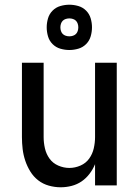

<svg xmlns="http://www.w3.org/2000/svg" viewBox="-20 -786 588 814"><path d="M237 8Q212 8 187 1Q162 -6 142 -21.5Q122 -37 108.5 -59Q95 -81 87 -105Q79 -129 76 -154Q73 -179 73 -205V-520H165V-205Q165 -181 170.5 -157Q176 -133 190 -113.5Q204 -94 227 -84Q250 -74 274 -74Q298 -74 321 -84Q344 -94 358 -113.5Q372 -133 377.5 -157Q383 -181 383 -205V-520H475V0H383V-90Q374 -68 359.5 -49Q345 -30 326 -17Q307 -4 284 2Q261 8 237 8ZM274 -574Q255 -574 236 -579.5Q217 -585 203 -599Q189 -613 183.5 -632Q178 -651 178 -670Q178 -689 183.5 -708Q189 -727 203 -741Q217 -755 236 -760.5Q255 -766 274 -766Q293 -766 312 -760.5Q331 -755 345 -741Q359 -727 364.5 -708Q370 -689 370 -670Q370 -651 364.5 -632Q359 -613 345 -599Q331 -585 312 -579.5Q293 -574 274 -574ZM274 -632Q282 -632 289.5 -634.5Q297 -637 302 -642Q307 -647 309.5 -654.5Q312 -662 312 -670Q312 -678 309.5 -685.5Q307 -693 302 -698Q297 -703 289.5 -705.5Q282 -708 274 -708Q266 -708 258.5 -705.5Q251 -703 246 -698Q241 -693 238.5 -685.5Q236 -678 236 -670Q236 -662 238.5 -654.5Q241 -647 246 -642Q251 -637 258.5 -634.5Q266 -632 274 -632Z"/></svg>

Font: Iosevka Semi-Condensed Medium
Style: Regular
Weight: 500
Monospace: yes
Designer: Belleve Invis
Foundry: Belleve Invis
Version: Version 27.3.5